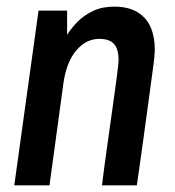

<svg xmlns="http://www.w3.org/2000/svg" viewBox="-20 -558 526 578"><path d="M23 0 96 -526H182V-453Q195 -474 214 -493Q233 -512 260 -525Q287 -538 324 -538Q366 -538 393.5 -521.5Q421 -505 433.5 -476Q446 -447 446 -409Q446 -401 444.5 -385Q443 -369 439.5 -344.5Q436 -320 431.5 -285.5Q427 -251 421 -208Q415 -165 408 -113Q401 -61 392 0H287Q294 -57 301 -106Q308 -155 313.5 -195Q319 -235 323.5 -267Q328 -299 331 -322Q334 -345 335.5 -358.5Q337 -372 337 -376Q337 -411 323 -426Q309 -441 279 -441Q239 -441 209.5 -406Q180 -371 171 -308L129 0Z"/></svg>

Font: Archivo Narrow SemiBold
Style: Italic
Weight: 600
Italic angle: -8°
Designer: Hector Gatti
Foundry: Omnibus-Type
Version: Version 3.002